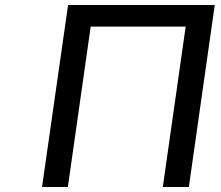

<svg xmlns="http://www.w3.org/2000/svg" viewBox="-20 -747 882 767"><path d="M251 0 342.3 -640.6H721.7L630.4 0H734.4L837.9 -727.1H252L147.9 0Z"/></svg>

Font: Winston
Style: Italic
Weight: 400
Italic angle: -8.13011°
Designer: Vernon Adams, Kim Jin-seong, David Berlow, Cristiano Sobral
Foundry: The Winston Project Authors
Version: Version 3.004